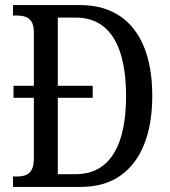

<svg xmlns="http://www.w3.org/2000/svg" viewBox="-20 -734 667 754"><path d="M31 0V-41H48Q67 -41 81.5 -46.5Q96 -52 104.5 -67.5Q113 -83 113 -113V-350H33V-397H113V-605Q113 -634 104 -648.5Q95 -663 80 -668Q65 -673 46 -673H31V-714H296Q385 -714 448.5 -672.5Q512 -631 545 -551Q578 -471 578 -357Q578 -248 546.5 -168Q515 -88 452.5 -44Q390 0 296 0ZM277 -50Q343 -50 387 -85.5Q431 -121 453 -189.5Q475 -258 475 -357Q475 -456 453 -525Q431 -594 387 -629.5Q343 -665 277 -665H207V-397H344V-350H207V-50Z"/></svg>

Font: Noto Serif Condensed
Style: Regular
Weight: 400
Width: 3
Designer: Monotype Design Team
Foundry: Monotype Imaging Inc.
Version: Version 2.015